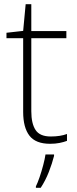

<svg xmlns="http://www.w3.org/2000/svg" viewBox="-20 -772 368 920"><path d="M223 -118Q246 -118 265.5 -121Q285 -124 301 -130V-97Q285 -91 265 -87Q245 -83 220 -83Q151 -83 121 -122Q91 -161 91 -236V-589H11V-615L91 -624L103 -752H130V-623H298V-589H130V-239Q130 -180 150.5 -149Q171 -118 223 -118ZM239 -25Q230 11 214 52Q198 93 175 128H152V121Q160 105 169.5 77.5Q179 50 187 19.5Q195 -11 198 -32H239Z"/></svg>

Font: Noto Sans Telugu UI ExtraLight
Style: Regular
Weight: 200
Designer: Jelle Bosma - Monotype Design Team
Foundry: Monotype Imaging Inc.
Version: Version 2.005; ttfautohint (v1.8.4.7-5d5b)